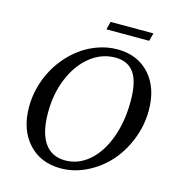

<svg xmlns="http://www.w3.org/2000/svg" viewBox="-132 -1045 1084 1169"><g transform="rotate(15 410.0 -460.0)"><path d="M504.9 -779.8Q632.3 -779.8 708.3 -695.6Q784.2 -611.3 784.2 -469.2Q784.2 -375 749.3 -286.4Q714.4 -197.8 656.2 -133.1Q598.1 -68.4 519 -29.3Q439.9 9.8 356 9.8Q228 9.8 151.1 -75.7Q74.2 -161.1 74.2 -303.2Q74.2 -365.7 90.3 -426.8Q106.4 -487.8 134.8 -540Q163.1 -592.3 203.4 -637Q243.7 -681.6 290.8 -712.9Q337.9 -744.1 393.1 -762Q448.2 -779.8 504.9 -779.8ZM504.9 -728Q419.4 -728 348.1 -671.4Q276.9 -614.7 235.8 -516.4Q194.8 -418 194.8 -299.8Q194.8 -173.8 239.5 -108.9Q284.2 -43.9 370.1 -43.9Q453.1 -43.9 520 -101.8Q586.9 -159.7 625 -263.2Q663.1 -366.7 663.1 -496.1Q663.1 -615.2 624.5 -671.6Q585.9 -728 504.9 -728ZM676.8 -879.9H407.2L419.9 -930.2H689.9Z"/></g></svg>

Font: Libre Baskerville
Style: Italic
Weight: 400
Designer: Pablo Impallari, Rodrigo Fuenzalida
Foundry: Pablo Impallari, Rodrigo Fuenzalida
Version: Version 1.000